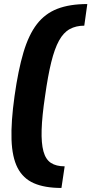

<svg xmlns="http://www.w3.org/2000/svg" viewBox="-20 -825 452 950"><path d="M284 105Q201 105 147.5 81.5Q94 58 67 5.5Q40 -47 37 -134.5Q34 -222 52 -350Q70 -478 96 -565.5Q122 -653 162.5 -705.5Q203 -758 264 -781.5Q325 -805 412 -805L397 -698Q356 -698 325 -681Q294 -664 272 -624Q250 -584 233.5 -517Q217 -450 203 -350Q188 -250 186 -183Q184 -116 195 -76Q206 -36 232 -19Q258 -2 300 -2Z"/></svg>

Font: Pathway Extreme SemiCondensed
Style: Bold Italic
Weight: 700
Width: 4
Italic angle: -8°
Version: Version 1.001;gftools[0.9.26]